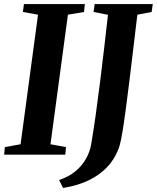

<svg xmlns="http://www.w3.org/2000/svg" viewBox="-30 -763 773 947"><path d="M-9.5 0 -6 -37.5 71.5 -51.5 157.5 -690.5 83 -704 88 -743H388.5L384.5 -704L305 -690.5L219 -51.5L295.5 -37.5L292 0ZM281 164 261.5 125Q308 109.5 341 82.5Q374 55.5 393.5 21.2Q413 -13 419.5 -50Q431 -117.5 442 -195.8Q453 -274 463.5 -358Q474 -442 483.8 -526.2Q493.5 -610.5 502.5 -690L431.5 -704L437 -743H723.5L718 -704L647.5 -690.5Q636.5 -601 626.5 -515.5Q616.5 -430 607 -353.8Q597.5 -277.5 589.2 -215.5Q581 -153.5 573.5 -109.5Q566 -65.5 560 -45Q542 12.5 503.5 55.5Q465 98.5 408.8 125.8Q352.5 153 281 164Z"/></svg>

Font: Merriweather 60pt
Style: Bold Italic
Weight: 700
Italic angle: -7.8°
Version: Version 2.101